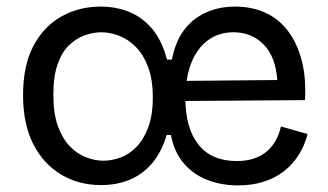

<svg xmlns="http://www.w3.org/2000/svg" viewBox="-20 -550 996 583"><path d="M287 12Q219 12 165.5 -20Q112 -52 81 -112.5Q50 -173 50 -261Q50 -351 81.5 -410.5Q113 -470 166.5 -500Q220 -530 286 -530Q332 -530 372 -514Q412 -498 442 -462.5Q472 -427 487 -369H502Q512 -422 538 -457.5Q564 -493 604 -511.5Q644 -530 694 -530Q745 -530 785.5 -511.5Q826 -493 854 -456.5Q882 -420 896 -367Q910 -314 906 -246L498 -243V-304L822 -307Q817 -378 780.5 -415Q744 -452 689 -452Q644 -452 611 -427.5Q578 -403 560.5 -358Q543 -313 543 -251Q543 -161 582.5 -111Q622 -61 699 -61Q729 -61 752 -69Q775 -77 791 -91Q807 -105 817.5 -124Q828 -143 833 -166L914 -143Q905 -108 886.5 -79Q868 -50 841.5 -29.5Q815 -9 780 2Q745 13 703 13Q653 13 610 -3.5Q567 -20 538 -54Q509 -88 499 -140H486Q471 -89 442.5 -55Q414 -21 374.5 -4.5Q335 12 287 12ZM294 -62Q319 -62 345.5 -71.5Q372 -81 394 -103.5Q416 -126 430 -163Q444 -200 444 -254Q444 -309 429.5 -347Q415 -385 392 -408Q369 -431 341.5 -441.5Q314 -452 287 -452Q264 -452 238 -443Q212 -434 190 -413Q168 -392 155 -355Q142 -318 142 -262Q142 -206 155.5 -168Q169 -130 191.5 -106.5Q214 -83 241 -72.5Q268 -62 294 -62Z"/></svg>

Font: Bricolage Grotesque 17pt
Style: Regular
Weight: 400
Version: Version 1.001;gftools[0.9.33.dev8+g029e19f]